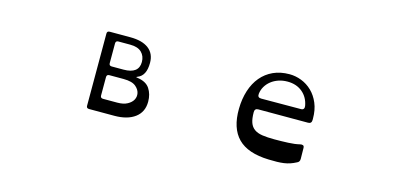

<svg xmlns="http://www.w3.org/2000/svg" viewBox="-56 -900 2627 1255"><g transform="rotate(15 1257.5 -272.5)"><path d="M644 -249Q626 -249 626 -231V-107Q626 -89 644 -89H740Q782 -89 808.5 -103.5Q835 -118 846 -139Q857 -160 852 -183.5Q847 -207 825 -226Q799 -249 740 -249ZM644 -477Q626 -477 626 -459V-326Q626 -308 644 -308H724Q827 -308 827 -387Q827 -427 801.5 -452Q776 -477 724 -477ZM555 -507Q555 -524 573 -524H712Q793 -524 836.5 -491Q880 -458 880 -395Q880 -308 825 -287Q810 -281 825 -280Q885 -272 909.5 -235Q934 -198 934 -147Q934 -77 883 -39Q832 -1 744 -1H573Q555 -1 555 -18Z M1911 -359Q1924 -359 1929 -366.5Q1934 -374 1932 -386Q1922 -443 1881.5 -476.5Q1841 -510 1781 -510Q1748 -510 1720 -500.5Q1692 -491 1670.5 -474Q1649 -457 1635.5 -434Q1622 -411 1619 -384Q1616 -358 1642 -358ZM2003 -310Q2003 -285 1979 -285H1642Q1618 -285 1618 -260Q1618 -216 1627.5 -189.5Q1637 -163 1658 -148Q1679 -133 1712.5 -128Q1746 -123 1795 -123Q1840 -123 1887 -125Q1934 -127 1965 -135Q1977 -138 1985 -134.5Q1993 -131 1993 -117L1994 -44Q1994 -23 1976 -16Q1955 -5 1935.5 1.5Q1916 8 1894.5 11Q1873 14 1848 14.5Q1823 15 1792 14Q1650 10 1583.5 -57.5Q1517 -125 1519 -257Q1520 -324 1538 -380Q1556 -436 1589.5 -476Q1623 -516 1671 -538Q1719 -560 1781 -560Q1822 -560 1862 -544.5Q1902 -529 1933.5 -498.5Q1965 -468 1984 -423Q2003 -378 2003 -319Z"/></g></svg>

Font: OpenDyslexic 3
Style: Regular
Weight: 400
Designer: Abelardo Gonzalez
Version: Version 1.000;PS 001.001;hotconv 1.0.56